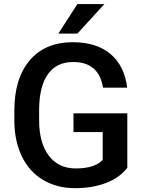

<svg xmlns="http://www.w3.org/2000/svg" viewBox="-20 -932 721 961"><path d="M51.8 0ZM617.2 -92.3Q578.6 -42 510.3 -16.1Q441.9 9.8 355 9.8Q265.6 9.8 196.8 -30.8Q127.9 -71.3 90.6 -146.7Q53.2 -222.2 51.8 -322.8V-378.4Q51.8 -539.6 128.9 -630.1Q206.1 -720.7 344.2 -720.7Q462.9 -720.7 532.7 -662.1Q602.5 -603.5 616.7 -493.2H495.6Q475.1 -621.6 346.7 -621.6Q263.7 -621.6 220.5 -561.8Q177.2 -502 175.8 -386.2V-331.5Q175.8 -216.3 224.4 -152.6Q272.9 -88.9 359.4 -88.9Q454.1 -88.9 494.1 -131.8V-271H347.7V-364.7H617.2ZM367.2 -911.6H502.4L367.2 -763.7H272Z"/></svg>

Font: Roboto Medium
Style: Regular
Weight: 500
Designer: Google
Version: Version 2.134; 2016; ttfautohint (v1.6)